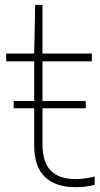

<svg xmlns="http://www.w3.org/2000/svg" viewBox="-20 -760 412 789"><path d="M369 -34.5V-0.5Q347.5 5 329.2 7Q311 9 289.5 9Q208 9 164.2 -33.2Q120.5 -75.5 120.5 -163V-315H36V-345H120.5V-508H5.5V-540H120.5L124.5 -740H154.5V-540H357.5V-508H154.5V-345H332.5V-315H154.5V-169Q154.5 -92.5 189 -58.2Q223.5 -24 291.5 -24Q325.5 -24 369 -34.5Z"/></svg>

Font: Encode Sans Semi Expanded Thin
Style: Regular
Weight: 250
Width: 6
Designer: Multiple Designers
Foundry: Impallari Type
Version: Version 2.000